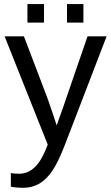

<svg xmlns="http://www.w3.org/2000/svg" viewBox="-20 -705 540 933"><path d="M93.3 207.5Q57.1 207.5 32.7 202.1V136.2Q51.3 139.2 73.7 139.2Q155.8 139.2 203.6 18.6L211.9 -2.4L2.4 -528.3H96.2L207.5 -236.3Q210 -229.5 213.4 -220Q216.8 -210.4 235.4 -156.2Q253.9 -102.1 255.4 -95.7L289.6 -191.9L405.3 -528.3H498L294.9 0Q262.2 84.5 233.9 125.7Q205.6 167 171.1 187.3Q136.7 207.5 93.3 207.5ZM305.7 -595.2V-685.1H385.3V-595.2ZM113.3 -595.2V-685.1H193.8V-595.2Z"/></svg>

Font: Arial
Style: Regular
Weight: 400
Designer: Steve Matteson
Foundry: Ascender Corporation
Version: Version 2.00.3